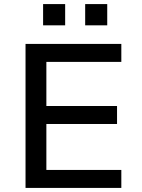

<svg xmlns="http://www.w3.org/2000/svg" viewBox="-20 -920 694 940"><path d="M105 0V-705H574V-617H207V-401H553V-313H207V-88H574V0ZM397 -796V-900H505V-796ZM191 -796V-900H299V-796Z"/></svg>

Font: Nunito Sans 12pt ExtraLight 7pt Medium
Style: Regular
Weight: 500
Version: Version 3.101;gftools[0.9.27]